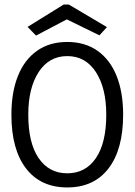

<svg xmlns="http://www.w3.org/2000/svg" viewBox="-20 -811 590 842"><path d="M275 11Q158 11 94 -72.5Q30 -156 30 -308Q30 -406 58.5 -477.5Q87 -549 142 -588Q197 -627 275 -627Q353 -627 408 -588Q463 -549 491.5 -477.5Q520 -406 520 -308Q520 -156 456 -72.5Q392 11 275 11ZM275 -51Q355 -51 400.5 -117.5Q446 -184 446 -308Q446 -425 400.5 -495Q355 -565 275 -565Q195 -565 149.5 -495Q104 -425 104 -308Q104 -184 149.5 -117.5Q195 -51 275 -51ZM138 -655 101 -693 259 -791H282L449 -692L416 -656L273 -726Z"/></svg>

Font: Inconsolata SemiExpanded
Style: Regular
Weight: 400
Width: 6
Monospace: yes
Designer: Raph Levien, Cyreal, Brenton Simpson
Foundry: Raph Levien, Cyreal, Google
Version: Version 3.000; ttfautohint (v1.8.2.53-6de2)